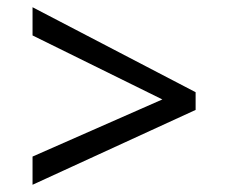

<svg xmlns="http://www.w3.org/2000/svg" viewBox="-20 -588 632 531"><path d="M70 -155 429 -313 70 -490V-568L521 -333V-284L70 -77Z"/></svg>

Font: lsinhala85
Style: Book
Weight: 400
Designer: Jelle Bosma - Monotype Design Team
Foundry: Monotype Imaging Inc.
Version: Version 2.003